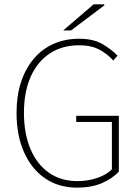

<svg xmlns="http://www.w3.org/2000/svg" viewBox="-20 -850 640 882"><path d="M334 12Q250 12 187.5 -30.5Q125 -73 90.5 -150.5Q56 -228 56 -332Q56 -410 76.5 -472.5Q97 -535 135 -580Q173 -625 226 -648.5Q279 -672 344 -672Q410 -672 452.5 -646.5Q495 -621 520 -594L500 -572Q475 -601 437.5 -621.5Q400 -642 344 -642Q265 -642 208 -604Q151 -566 120.5 -496.5Q90 -427 90 -332Q90 -237 119.5 -166.5Q149 -96 204 -57Q259 -18 336 -18Q384 -18 426.5 -32.5Q469 -47 494 -72V-290H330V-318H526V-62Q496 -29 447.5 -8.5Q399 12 334 12ZM270 -710 410 -830H458L460 -826L306 -710Z"/></svg>

Font: Source Sans 3 ExtraLight ExtraLight
Style: Regular
Weight: 250
Version: Version 3.052;hotconv 1.1.0;makeotfexe 2.6.0